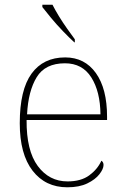

<svg xmlns="http://www.w3.org/2000/svg" viewBox="-20 -786 529 816"><path d="M266 10Q173 10 118.5 -60.5Q64 -131 64 -262Q64 -404 114 -473Q164 -542 257 -542Q340 -542 387.5 -475.5Q435 -409 435 -290V-276H93Q92 -146 140.5 -80.5Q189 -15 267 -15Q324 -15 359 -40.5Q394 -66 411 -103Q420 -97 420 -85Q420 -68 402.5 -45.5Q385 -23 351 -6.5Q317 10 266 10ZM407 -300Q406 -397 368 -457Q330 -517 256 -517Q172 -517 136 -458Q100 -399 95 -300ZM296 -606Q276 -624 248.5 -652.5Q221 -681 197 -710Q173 -739 160 -756V-766H203Q214 -744 230.5 -717Q247 -690 265.5 -664Q284 -638 298 -619V-606Z"/></svg>

Font: Noto Serif Myanmar Thin
Style: Regular
Weight: 100
Designer: Ben Mitchell and the Monotype Design Team
Foundry: Monotype Imaging Inc.
Version: Version 2.106; ttfautohint (v1.8.4.7-5d5b)